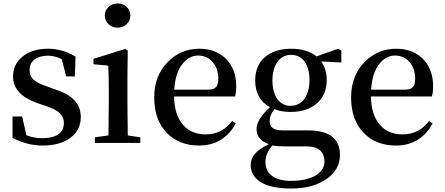

<svg xmlns="http://www.w3.org/2000/svg" viewBox="-20 -821 2556 1103"><path d="M225 15C294 15 349 -1 388 -32C425 -61 444 -100 444 -148C444 -185 433 -217 410 -242C386 -269 348 -291 295 -308L252 -324C176 -349 150 -373 150 -420C150 -469 189 -501 256 -501C282 -501 308 -494 335 -481L360 -382H410L414 -496C364 -526 311 -541 255 -541C193 -541 144 -525 107 -494C72 -465 55 -427 55 -381C55 -313 100 -263 191 -230L244 -212C319 -187 347 -159 347 -114C347 -87 337 -65 316 -50C294 -35 262 -27 221 -27C190 -27 160 -33 132 -44L107 -152H52V-29C107 0 165 15 225 15Z M786 0V-32L714 -43C713 -118 712 -181 712 -232V-381L714 -530L700 -540L517 -483V-452L602 -444C604 -396 605 -347 605 -296V-232C605 -182 604 -119 603 -43L525 -32V0ZM656 -801C615 -801 582 -772 582 -732C582 -692 615 -662 656 -662C696 -662 729 -692 729 -732C729 -772 697 -801 656 -801Z M1124 15C1172 15 1214 4 1250 -19C1285 -41 1313 -72 1334 -112L1314 -126C1294 -101 1273 -82 1250 -70C1225 -56 1195 -49 1161 -49C1107 -49 1064 -67 1033 -102C999 -140 981 -195 980 -267H1330C1335 -282 1337 -302 1337 -328C1337 -455 1253 -541 1126 -541C1055 -541 994 -516 945 -466C892 -413 866 -345 866 -262C866 -175 890 -107 938 -58C985 -9 1047 15 1124 15ZM981 -306C985 -371 1001 -420 1029 -455C1054 -486 1084 -502 1119 -502C1186 -502 1234 -446 1234 -371C1234 -348 1230 -332 1223 -323C1214 -312 1199 -306 1177 -306Z M1651 262C1740 262 1810 242 1862 203C1909 168 1933 123 1933 70C1933 -25 1872 -72 1749 -72H1602C1553 -72 1529 -90 1529 -125C1529 -148 1538 -171 1556 -194C1582 -183 1614 -178 1651 -178C1776 -178 1857 -249 1857 -360C1857 -403 1846 -439 1825 -468L1941 -462V-530L1923 -541L1798 -497C1763 -526 1714 -541 1652 -541C1525 -541 1446 -472 1446 -360C1446 -288 1474 -236 1531 -205C1480 -159 1454 -117 1454 -80C1454 -37 1478 -8 1525 7C1455 39 1420 79 1420 126C1420 167 1438 199 1474 223C1514 249 1573 262 1651 262ZM1651 218C1606 218 1570 209 1545 191C1518 172 1505 144 1505 109C1505 76 1518 44 1545 15C1562 18 1587 20 1618 20H1741C1776 20 1803 28 1821 45C1836 60 1844 81 1844 106C1844 139 1828 165 1795 186C1760 207 1712 218 1651 218ZM1649 -213C1585 -213 1545 -270 1545 -359C1545 -448 1587 -506 1652 -506C1719 -506 1758 -450 1758 -362C1758 -271 1717 -213 1649 -213Z M2255 15C2303 15 2345 4 2381 -19C2416 -41 2444 -72 2465 -112L2445 -126C2425 -101 2404 -82 2381 -70C2356 -56 2326 -49 2292 -49C2238 -49 2195 -67 2164 -102C2130 -140 2112 -195 2111 -267H2461C2466 -282 2468 -302 2468 -328C2468 -455 2384 -541 2257 -541C2186 -541 2125 -516 2076 -466C2023 -413 1997 -345 1997 -262C1997 -175 2021 -107 2069 -58C2116 -9 2178 15 2255 15ZM2112 -306C2116 -371 2132 -420 2160 -455C2185 -486 2215 -502 2250 -502C2317 -502 2365 -446 2365 -371C2365 -348 2361 -332 2354 -323C2345 -312 2330 -306 2308 -306Z"/></svg>

Font: AllPunType SemiBold
Style: Regular
Weight: 600
Version: 1.0